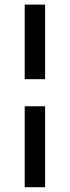

<svg xmlns="http://www.w3.org/2000/svg" viewBox="-20 -739 301 827"><path d="M86.4 67.4V-281.2H174.3V67.4ZM86.4 -397.9V-719.2H174.3V-397.9Z"/></svg>

Font: Mako
Style: Regular
Weight: 400
Designer: vernon adams
Foundry: vernon adams
Version: Version 1.000